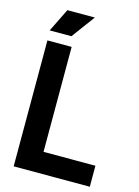

<svg xmlns="http://www.w3.org/2000/svg" viewBox="-125 -903 702 972"><g transform="rotate(15 226.5 -417.0)"><path d="M46 0V-660H173V-110H445V0ZM158 -712H44L104 -834H248Z"/></g></svg>

Font: Bricolage Grotesque 96pt SemiBold
Style: Regular
Weight: 600
Designer: Mathieu Triay
Foundry: Atelier Triay
Version: Version 1.001; ttfautohint (v1.8.4.7-5d5b);gftools[0.9.33.de